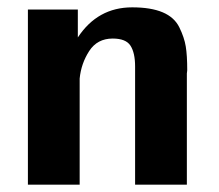

<svg xmlns="http://www.w3.org/2000/svg" viewBox="-20 -503 597 523"><path d="M56 0V-477H192V-401Q246 -483 340 -483Q391 -483 423 -469.5Q455 -456 468.5 -428.5Q482 -401 486 -376.5Q490 -352 490 -312Q490 -310 489.5 -307Q489 -304 489 -303V0H348V-322Q348 -359 335.5 -378.5Q323 -398 287 -398Q245 -398 223 -364Q201 -330 197 -289V-285V0Z"/></svg>

Font: Coval
Style: Heavy
Weight: 900
Foundry: Context Ltd
Version: Version 001.000